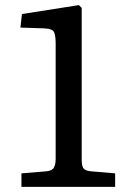

<svg xmlns="http://www.w3.org/2000/svg" viewBox="-20 -732 506 752"><path d="M64 0V-53L161 -61Q184 -63 191 -75.5Q198 -88 198 -110V-562Q198 -591 192 -605.5Q186 -620 150 -621L60 -624L66 -677L289 -712L300 -701V-107Q300 -81 307.5 -72Q315 -63 337 -61L431 -53V0Z"/></svg>

Font: Literata Variable Black
Style: Regular
Weight: 900
Designer: Latin by Veronika Burian and Jose Scaglione. Greek by Irene Vlachou. Cyrillic by Vera Evstafieva.
Foundry: TypeTogether
Version: Version 3.021